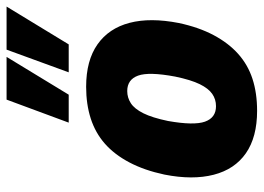

<svg xmlns="http://www.w3.org/2000/svg" viewBox="-129 -662 802 584"><g transform="rotate(-90 272.0 -370.0)"><path d="M227 11Q147 11 98 -23Q49 -57 32.5 -121Q16 -185 33 -271Q46 -332 70 -377.5Q94 -423 127 -452Q160 -481 203.5 -495Q247 -509 300 -509Q380 -509 429 -474.5Q478 -440 494.5 -377Q511 -314 494 -227Q481 -166 457 -121Q433 -76 400 -46.5Q367 -17 324 -3Q281 11 227 11ZM241 -114Q262 -114 278.5 -125.5Q295 -137 308 -163.5Q321 -190 331 -238Q346 -318 334 -351Q322 -384 287 -384Q267 -384 250 -373Q233 -362 219.5 -335Q206 -308 196 -260Q182 -181 194 -147.5Q206 -114 241 -114ZM344 -562 413 -751H544L429 -562ZM191 -562 261 -751H391L276 -562Z"/></g></svg>

Font: Nunito Sans 10pt Condensed Black
Style: Italic
Weight: 900
Width: 3
Italic angle: -9°
Designer: Vernon Adams
Foundry: Vernon Adams
Version: Version 3.101;gftools[0.9.27]